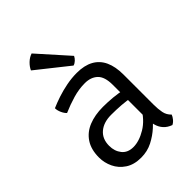

<svg xmlns="http://www.w3.org/2000/svg" viewBox="-214 -821 932 932"><g transform="rotate(-45 252.0 -355.0)"><path d="M51 -133Q51 -188.5 74.8 -224.2Q98.5 -260 140.8 -277Q183 -294 238.5 -294Q269.5 -294 305.5 -290.8Q341.5 -287.5 373.5 -279.5V-226.5Q344 -233.5 308.8 -236Q273.5 -238.5 239.5 -238.5Q187.5 -238.5 156.8 -212.2Q126 -186 126 -138.5Q126 -102 146.2 -76.5Q166.5 -51 205.5 -51Q245.5 -51 291.2 -78.5Q337 -106 368.5 -162L381 -94.5Q364 -74.5 336.8 -49.5Q309.5 -24.5 274 -6.2Q238.5 12 195.5 12Q147 12 114.8 -9.5Q82.5 -31 66.8 -64.2Q51 -97.5 51 -133ZM448 -31.5Q444.5 -21 435.2 -9.8Q426 1.5 414.5 7Q390 -2 375.5 -18Q361 -34 354.8 -55.8Q348.5 -77.5 348 -103.5V-335.5Q348 -391 323.5 -414.2Q299 -437.5 257.5 -437.5Q217 -437.5 175.8 -425.5Q134.5 -413.5 94.5 -396Q84.5 -404.5 76.8 -421.5Q69 -438.5 69 -454Q94 -465 126.2 -475.8Q158.5 -486.5 194.2 -493.5Q230 -500.5 265 -500.5Q317 -500.5 351.5 -481.5Q386 -462.5 403 -425.5Q420 -388.5 420 -334.5V-128.5Q420 -97 424.8 -73Q429.5 -49 448 -31.5ZM177 -722Q157 -715.5 140.5 -699.5Q124 -683.5 116.5 -666L279.5 -536.5Q290.5 -539.5 300 -548.5Q309.5 -557.5 314.5 -568Z"/></g></svg>

Font: Signika Light Light
Style: Regular
Weight: 300
Version: Version 2.001